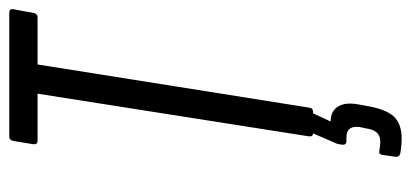

<svg xmlns="http://www.w3.org/2000/svg" viewBox="-256 -439 886 414"><g transform="rotate(-90 187.0 -232.0)"><path d="M107 0Q99 0 100 -9L192 -594H90Q82 -594 83 -603L90 -646Q92 -655 99 -655H366Q376 -655 374 -646L366 -602Q364 -594 357 -594H255L162 -9Q161 0 153 0ZM95 191Q78 191 63 188Q55 186 56 177L60 150Q61 141 69 143Q74 144 79.5 144.5Q85 145 89 145Q113 145 117 115L120 101Q124 72 98 72H90Q81 72 82 63Q83 52 87 45L115 -20Q119 -29 125 -29H152Q163 -29 158 -18L132 38H133Q154 38 164 53.5Q174 69 169 97L165 119Q158 158 142.5 174.5Q127 191 95 191Z"/></g></svg>

Font: Sofia Sans Extra Condensed
Style: Italic
Weight: 400
Italic angle: -9°
Designer: Botio Nikoltchev, Ani Petrova
Foundry: lettersoup
Version: Version 4.101; ttfautohint (v1.8.4.7-5d5b)